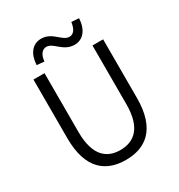

<svg xmlns="http://www.w3.org/2000/svg" viewBox="-216 -1078 1149 1234"><g transform="rotate(-30 358.0 -461.0)"><path d="M358 13C502 13 617 -64 617 -297V-732H538V-296C538 -116 457 -60 358 -60C261 -60 182 -116 182 -296V-732H100V-297C100 -64 214 13 358 13ZM442 -793C506 -793 547 -845 551 -927L496 -931C489 -881 469 -854 439 -854C385 -854 357 -935 273 -935C208 -935 168 -883 164 -802L219 -797C223 -846 246 -873 276 -873C329 -873 357 -793 442 -793Z"/></g></svg>

Font: ChiuKong Gothic MN Normal
Style: Regular
Weight: 350
Designer: Ryoko NISHIZUKA 西塚涼子 (kana, bopomofo & ideographs); Paul D. Hunt (Latin, Greek & Cyrillic); Sandoll Communications 산돌커뮤니
Foundry: Adobe
Version: Version 1.300